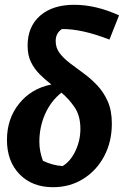

<svg xmlns="http://www.w3.org/2000/svg" viewBox="-20 -768 516 800"><path d="M201 12Q114 12 61.5 -42Q9 -96 9 -185Q9 -273 59.5 -336Q110 -399 194 -416Q168 -436 145.5 -458.5Q123 -481 109 -509.5Q95 -538 95 -578Q95 -657 147 -702.5Q199 -748 289 -748Q380 -748 476 -704L436 -603Q321 -648 238 -647Q212 -630 212 -597Q212 -568 229 -546Q246 -524 272.5 -504Q299 -484 329 -462Q359 -440 385.5 -412Q412 -384 429 -345.5Q446 -307 446 -253Q446 -177 414 -117Q382 -57 326.5 -22.5Q271 12 201 12ZM159 -98Q198 -79 241 -76Q274 -96 294.5 -139.5Q315 -183 315 -231Q315 -285 291.5 -320Q268 -355 236 -382Q192 -347 168 -293Q144 -239 144 -177Q144 -137 159 -98Z"/></svg>

Font: Piazzolla
Style: Bold Italic
Weight: 700
Italic angle: -11.3°
Designer: Juan Pablo del Peral
Foundry: Huerta Tipografica
Version: Version 1.330